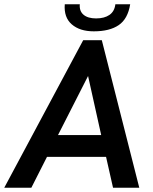

<svg xmlns="http://www.w3.org/2000/svg" viewBox="-44 -887 725 907"><path d="M349 -697H437L614 0H490L457 -146H178L104 0H-24ZM434 -249 372 -528 230 -249ZM262 -867H333Q330 -835 350.5 -817.5Q371 -800 410 -800Q449 -800 473 -816.5Q497 -833 501 -867H571Q560 -798 517 -768.5Q474 -739 399 -739Q333 -739 295 -772Q257 -805 262 -867Z"/></svg>

Font: Hanken Grotesk SemiBold
Style: Italic
Weight: 600
Italic angle: -8°
Designer: Alfredo Marco Pradil
Foundry: Hanken Design Co.
Version: Version 3.014